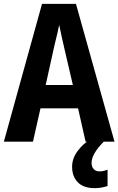

<svg xmlns="http://www.w3.org/2000/svg" viewBox="-20 -735 614 996"><path d="M424 0 385 -173H190L151 0H0L198 -715H374L574 0ZM314 -483Q306 -517 299.5 -547Q293 -577 287 -606Q284 -589 278.5 -566Q273 -543 267.5 -520.5Q262 -498 259 -484L217 -294H358ZM455 110Q455 130 466 142Q477 154 495 154Q510 154 520.5 151Q531 148 538 145V230Q526 234 509 237.5Q492 241 471 241Q413 241 383.5 210.5Q354 180 354 130Q354 88 381.5 50Q409 12 450 -13L518 0Q455 64 455 110Z"/></svg>

Font: Noto Sans Gurmukhi Condensed
Style: Bold
Weight: 700
Width: 3
Designer: Jelle Bosma - Monotype Design Team
Foundry: Monotype Imaging Inc.
Version: Version 2.004; ttfautohint (v1.8.4.7-5d5b)